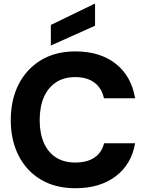

<svg xmlns="http://www.w3.org/2000/svg" viewBox="-20 -984 772 1016"><path d="M379 12Q273 12 196.5 -33.5Q120 -79 78.5 -160.5Q37 -242 37 -348Q37 -456 78.5 -537.5Q120 -619 196.5 -665.5Q273 -712 379 -712Q509 -712 592 -647Q675 -582 695 -464H530Q519 -517 480 -546.5Q441 -576 378 -576Q318 -576 276 -548Q234 -520 212 -469.5Q190 -419 190 -348Q190 -279 212 -228.5Q234 -178 276 -151Q318 -124 378 -124Q441 -124 479.5 -150Q518 -176 531 -226H695Q676 -115 592.5 -51.5Q509 12 379 12ZM249 -743V-852L480 -964H483V-848Z"/></svg>

Font: DM Sans 36pt Black
Style: Regular
Weight: 900
Designer: Colophon Foundry, Jonny Pinhorn
Foundry: Colophon Foundry
Version: Version 4.004;gftools[0.9.30]